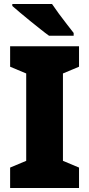

<svg xmlns="http://www.w3.org/2000/svg" viewBox="-20 -947 448 967"><path d="M378 0H31V-103L112 -137V-577L31 -611V-714H378V-611L297 -577V-137L378 -103ZM242 -927Q256 -906 276.5 -878Q297 -850 317.5 -824Q338 -798 351 -781V-767H227Q210 -779 185 -799Q160 -819 132.5 -841Q105 -863 81 -883.5Q57 -904 42 -917V-927Z"/></svg>

Font: Noto Sans Sinhala UI SemiCondensed Black
Style: Regular
Weight: 900
Width: 4
Designer: Jelle Bosma - Monotype Design Team
Foundry: Monotype Imaging Inc.
Version: Version 2.006; ttfautohint (v1.8.4.7-5d5b)